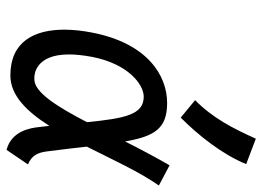

<svg xmlns="http://www.w3.org/2000/svg" viewBox="-132 -688 836 613"><g transform="rotate(90 286.5 -382.0)"><path d="M300.3 -586.4 356 -540.5C413.1 -597.2 474.1 -674.3 504.4 -749.5L423.3 -780.3C389.6 -705.6 357.9 -643.6 300.3 -586.4ZM162.1 -257.3C184.6 -374 251 -422.4 289.1 -422.4C346.2 -422.4 358.4 -363.8 370.6 -241.2C320.8 -145.5 275.4 -73.2 233.9 -73.2H227.5C220.2 -73.2 154.3 -75.7 154.3 -183.6C154.3 -204.1 156.7 -228.5 162.1 -257.3ZM448.7 -240.7C490.2 -322.8 529.3 -409.2 572.8 -470.7L508.3 -504.9C481.9 -459.5 456.5 -411.1 432.1 -362.8C415.5 -459 389.6 -497.1 309.1 -497.1C223.6 -497.1 119.1 -436.5 84.5 -257.3C78.6 -227.1 75.2 -197.3 75.2 -168.9C75.2 -73.7 112.8 3.4 221.2 3.4C285.2 3.4 336.4 -48.8 382.3 -121.1C383.8 -110.4 384.8 -99.1 386.2 -87.9C389.2 -58.6 399.4 0 459 15.6L505.4 -52.7C475.6 -65.4 467.8 -85 463.9 -113.3C457.5 -160.6 453.1 -203.1 448.7 -240.7Z"/></g></svg>

Font: Fantasque Sans Mono
Style: RegItalic
Weight: 400
Italic angle: -11°
Monospace: yes
Designer: Jany Belluz
Version: Version 1.6.3